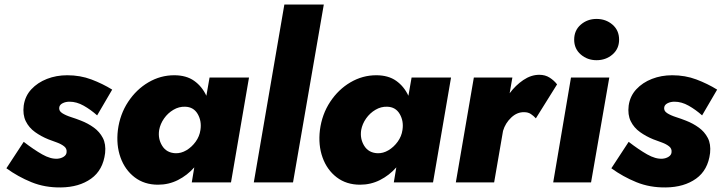

<svg xmlns="http://www.w3.org/2000/svg" viewBox="-20 -800 3165 842"><path d="M84 -178 8 -62Q59 -25 118 -1Q177 23 247 22Q327 21 379.5 -16.5Q432 -54 441 -129Q445 -168 431 -195Q417 -222 391.5 -240.5Q366 -259 335 -271Q315 -279 291.5 -286.5Q268 -294 252.5 -304Q237 -314 240 -330Q242 -341 255 -347.5Q268 -354 285 -354Q316 -354 347 -336.5Q378 -319 406 -294L472 -407Q430 -433 381 -451.5Q332 -470 275 -470Q227 -470 186 -454Q145 -438 117.5 -408.5Q90 -379 84 -337Q79 -297 93 -268.5Q107 -240 133.5 -221Q160 -202 192 -189Q211 -182 230 -175Q249 -168 261.5 -158Q274 -148 272 -132Q271 -120 259 -112.5Q247 -105 232 -104Q202 -102 165 -123Q128 -144 84 -178Z M678 -230Q683 -257 699.5 -280.5Q716 -304 740.5 -318.5Q765 -333 792 -332Q829 -331 847 -300Q865 -269 859 -230Q855 -202 838 -178.5Q821 -155 797.5 -141Q774 -127 749 -128Q710 -130 691 -161Q672 -192 678 -230ZM497 -230Q489 -164 508.5 -109.5Q528 -55 570.5 -22.5Q613 10 673 10Q720 10 760.5 -10.5Q801 -31 832 -66L821 0H993L1072 -460H899L885 -380Q866 -421 831.5 -445.5Q797 -470 744 -470Q684 -470 631 -439Q578 -408 542 -353.5Q506 -299 497 -230Z M1227 -780 1093 0H1265L1400 -780Z M1564 -230Q1569 -257 1585.5 -280.5Q1602 -304 1626.5 -318.5Q1651 -333 1678 -332Q1715 -331 1733 -300Q1751 -269 1745 -230Q1741 -202 1724 -178.5Q1707 -155 1683.5 -141Q1660 -127 1635 -128Q1596 -130 1577 -161Q1558 -192 1564 -230ZM1383 -230Q1375 -164 1394.5 -109.5Q1414 -55 1456.5 -22.5Q1499 10 1559 10Q1606 10 1646.5 -10.5Q1687 -31 1718 -66L1707 0H1879L1958 -460H1785L1771 -380Q1752 -421 1717.5 -445.5Q1683 -470 1630 -470Q1570 -470 1517 -439Q1464 -408 1428 -353.5Q1392 -299 1383 -230Z M2330 -281 2423 -430Q2410 -447 2390.5 -459.5Q2371 -472 2345 -472Q2309 -472 2275 -449Q2241 -426 2215 -391L2227 -460H2058L1979 0H2147L2186 -226Q2196 -260 2222 -284.5Q2248 -309 2279 -308Q2296 -308 2308 -300Q2320 -292 2330 -281Z M2484 -460 2406 0H2572L2652 -460ZM2498 -626Q2498 -586 2527 -561Q2556 -536 2596 -536Q2637 -536 2666 -561Q2695 -586 2695 -626Q2695 -667 2666 -692Q2637 -717 2596 -717Q2556 -717 2527 -692Q2498 -667 2498 -626Z M2737 -178 2661 -62Q2712 -25 2771 -1Q2830 23 2900 22Q2980 21 3032.5 -16.5Q3085 -54 3094 -129Q3098 -168 3084 -195Q3070 -222 3044.5 -240.5Q3019 -259 2988 -271Q2968 -279 2944.5 -286.5Q2921 -294 2905.5 -304Q2890 -314 2893 -330Q2895 -341 2908 -347.5Q2921 -354 2938 -354Q2969 -354 3000 -336.5Q3031 -319 3059 -294L3125 -407Q3083 -433 3034 -451.5Q2985 -470 2928 -470Q2880 -470 2839 -454Q2798 -438 2770.5 -408.5Q2743 -379 2737 -337Q2732 -297 2746 -268.5Q2760 -240 2786.5 -221Q2813 -202 2845 -189Q2864 -182 2883 -175Q2902 -168 2914.5 -158Q2927 -148 2925 -132Q2924 -120 2912 -112.5Q2900 -105 2885 -104Q2855 -102 2818 -123Q2781 -144 2737 -178Z"/></svg>

Font: Jost* 800 Heavy Italic
Style: Italic
Weight: 800
Italic angle: -10°
Version: Version 3.200; ttfautohint (v0.97) -l 8 -r 50 -G 200 -x 14 -